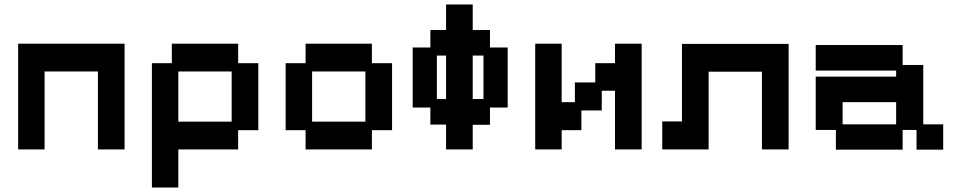

<svg xmlns="http://www.w3.org/2000/svg" viewBox="-20 -656 4302 857"><path d="M61 11V-461H536V11H417V-337H179V11Z M658 181V-374H747V-461H1043V-374H1133V-75H1043V11H776V181ZM776 -113H1014V-337H776Z M1344 11V-75H1255V-374H1344V-461H1640V-374H1730V-75H1640V11ZM1373 -113H1611V-337H1373Z M1971 11V-100H1901V-176H1822V-444H1901V-522H1971V-636H2090V-522H2167V-444H2246V-176H2167V-99H2090V11ZM1930 -214H1971V-408H1930ZM2090 -214H2138V-408H2090Z M2369 11V-461H2487V-200H2546V-288H2637V-374H2725V-461H2844V11H2725V-251H2666V-163H2575V-75H2487V11Z M2936 11V-114H3024V-460H3500V11H3381V-336H3143V11Z M3711 12V-76H3621V-314H3980V-341H3621V-455H4009V-366H4101V-101H4190V12H4071V-76H4009V12ZM3741 -101H3980V-200H3741Z"/></svg>

Font: Pixelify Sans SemiBold
Style: Regular
Weight: 600
Designer: Stefie Justprince
Foundry: Typecalism Foundryline
Version: Version 1.000